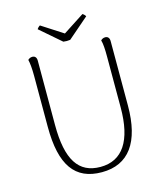

<svg xmlns="http://www.w3.org/2000/svg" viewBox="-125 -945 897 1051"><g transform="rotate(-15 323.0 -420.0)"><path d="M341 -733 459 -835C456 -841 448 -849 442 -852L322 -774L201 -852C195 -849 187 -841 184 -835L302 -733C314 -731 329 -731 341 -733ZM553 -669C553 -687 544 -697 529 -697C517 -697 509 -691 504 -686C510 -667 512 -634 512 -594V-304C512 -116 447 -18 322 -18C198 -18 140 -107 140 -304V-669C140 -687 131 -697 116 -697C104 -697 96 -691 91 -686C96 -667 99 -634 99 -594V-304C99 -87 170 12 322 12C474 12 553 -96 553 -304Z"/></g></svg>

Font: Arima Koshi ExtraLight
Style: Regular
Weight: 275
Designer: Joana Correia and Natanael Gama
Foundry: NDISCOVER
Version: Version 1.019;PS 001.019;hotconv 1.0.88;makeotf.lib2.5.64775